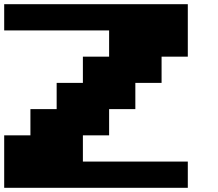

<svg xmlns="http://www.w3.org/2000/svg" viewBox="-20 -1020 1040 915"><path d="M0 -125V-375H125V-500H250V-625H375V-750H500V-875H0V-1000H875V-750H750V-625H625V-500H500V-375H375V-250H875V-125Z"/></svg>

Font: Press Start 2P
Style: Regular
Weight: 400
Designer: CodeMan38
Foundry: CodeMan38
Version: Version 3.000